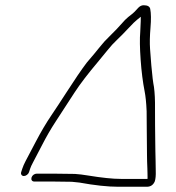

<svg xmlns="http://www.w3.org/2000/svg" viewBox="-20 -652 672 733"><path d="M187.8 11H120C116 11 112.1 12.3 108.2 15C104.4 17.7 101.8 21.2 100.4 25.5C99.1 29.8 99.4 33.5 101.4 36.5C103.5 39.5 106.5 41 110.5 41H178.3L254.2 42C263.2 42.7 272.8 43.7 283.2 45C342.1 55.7 391.6 61 431.9 61H540.4C555.1 61 565.3 54 571.1 40C574 30.7 575.2 17.5 574.6 0.5C574.4 -5.2 574.3 -11.7 574.3 -19C574.3 -26.3 574.1 -34.3 573.9 -43C573.6 -51.7 573.4 -62 573.2 -74C573 -86 572.8 -99.2 572.7 -113.5C572.6 -127.8 572.3 -148.2 572 -174.5C571.7 -200.8 571.6 -221.7 571.8 -237C572.2 -269 570.9 -296.7 567.8 -320C564.7 -335.4 561.1 -362.6 557.8 -401.5C556.1 -421.2 554.5 -442.3 552.9 -465C551.3 -487.7 551.9 -514.7 554.5 -546.1C557.2 -577.5 556.8 -601.5 553.5 -618C551.6 -627.3 543.2 -632 528.3 -632C521.2 -632 514.7 -629 508.6 -623C497.3 -610.1 487.7 -600.7 479.7 -595C473.2 -590.3 465.8 -584 457.5 -576C434.1 -549.6 414.3 -528.7 398.3 -513.5C384.6 -500.5 372.1 -486.8 360.9 -472.5C349.7 -458.2 332.9 -438.2 311.1 -412.7C291.7 -387.1 264.9 -347.9 230.9 -295C212.5 -266.3 193.9 -238.1 175.1 -210.2C156.2 -182.3 137.1 -150 117.7 -113.1C101.6 -82.5 88.4 -57.3 77.9 -37.5C72.1 -26.5 67.7 -16.3 64.7 -7L60.9 5C59.6 9 60 12.5 62.1 15.5C64.1 18.5 67.2 20 71.2 20C75.2 20 79.1 18.5 83.1 15.5C87 12.5 89.6 9 90.9 5L94.7 -7C96.8 -13.7 100.7 -22.2 106.3 -32.5C111.9 -42.8 123.2 -64.5 140.2 -97.4C157.1 -130.4 174.4 -160.3 192 -187.1C207.8 -211.2 231.6 -247.9 263.6 -297.3C287 -333.4 317.7 -372.7 353.3 -415C367.4 -431.7 379.9 -447 391 -461C402.1 -475 414.2 -488.2 427.3 -500.5C440.4 -512.8 454.7 -527.4 470.3 -544.2C486 -561 496.9 -571.8 503.2 -576.5C508.2 -580.2 512.9 -584 517.5 -588C517.9 -583.7 517.2 -564.4 515.4 -530C513.2 -504.7 513.7 -469.4 516.9 -424.2C520.1 -379 525.2 -338.6 532.2 -303C535.5 -286.4 538.4 -261.2 539.8 -227.5C539.7 -212.5 539.9 -189.8 540.3 -159.5C540.7 -129.2 541 -95.9 541.2 -59.7C541.3 -44.2 541.7 -27.3 542.6 -9C542.9 -1.7 543.1 4.7 543.1 10C543.1 15.3 543.1 19.8 543.3 23.5C543.5 27.2 543.4 29.7 542.9 31H441.4C410.5 31 369.1 26.7 317.2 18.2C297.7 15 280.7 12.9 266.2 12Z"/></svg>

Font: Proton
Style: ExBdExtSuIt
Weight: 500
Version: Version 1.017